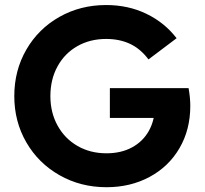

<svg xmlns="http://www.w3.org/2000/svg" viewBox="-20 -741 825 774"><path d="M37.6 -353.5Q37.6 -457 86.2 -541Q134.8 -625 219.5 -672.9Q304.2 -720.7 407.7 -720.7Q497.1 -720.7 570.3 -685.3Q643.6 -649.9 691.9 -586.9L578.6 -501.5Q546.4 -544.4 504.2 -564.2Q461.9 -584 407.7 -584Q342.8 -584 291.7 -554.9Q240.7 -525.9 211.9 -473.4Q183.1 -420.9 183.1 -353.5Q183.1 -287.1 212.2 -234.6Q241.2 -182.1 292.5 -152.6Q343.8 -123 409.2 -123Q468.3 -123 512.5 -147Q556.6 -170.9 580.6 -214.4Q604.5 -257.8 604.5 -314.5L644.5 -265.6H422.9V-385.7H740.2Q747.1 -347.2 747.1 -314Q747.1 -218.3 703.6 -143.8Q660.2 -69.3 583 -27.8Q505.9 13.7 409.2 13.7Q305.2 13.7 220 -34.7Q134.8 -83 86.2 -167Q37.6 -251 37.6 -353.5Z"/></svg>

Font: Wanted Sans Variable
Style: Regular
Weight: 400
Designer: Original Design by Kil Hyung-jin and Kang Hanbin, Wanted Lab, Inc; Hangeul from Source Han Sans by Jang Soo-young and Ka
Foundry: Wanted Lab, Inc.
Version: Version 1.003;Glyphs 3.2 (3227)